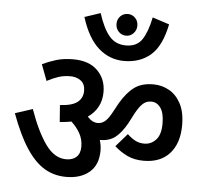

<svg xmlns="http://www.w3.org/2000/svg" viewBox="-55 -925 965 908"><g transform="rotate(5 428.0 -471.5)"><path d="M466 -817Q466 -839 480.5 -853.5Q495 -868 516 -868Q536 -868 550.5 -853.5Q565 -839 565 -817Q565 -795 550.5 -780Q536 -765 516 -765Q495 -765 480.5 -780Q466 -795 466 -817ZM714 -836Q693 -732 642.5 -688.5Q592 -645 517 -645Q448 -645 395.5 -691Q343 -737 312 -836L387 -861Q410 -789 440 -754Q470 -719 519 -719Q571 -719 595.5 -756Q620 -793 634 -862ZM443 -213Q443 -145 401.5 -110Q360 -75 292 -75Q235 -75 189 -102Q143 -129 102.5 -190Q62 -251 24 -354L107 -381Q144 -276 186.5 -217Q229 -158 284 -158Q315 -158 333 -174.5Q351 -191 351 -224Q351 -258 335.5 -286Q320 -314 294 -338Q269 -333 239 -331L233 -411Q291 -414 316 -434Q341 -454 341 -488Q341 -520 320.5 -535.5Q300 -551 270 -551Q240 -551 214 -542.5Q188 -534 160 -519L131 -596Q160 -610 195.5 -621Q231 -632 277 -632Q352 -632 392.5 -592Q433 -552 433 -490Q433 -451 416.5 -420Q400 -389 369 -368Q392 -342 418 -342Q436 -342 450.5 -353Q465 -364 481 -392L510 -445Q541 -497 575.5 -522Q610 -547 665 -547Q705 -547 739.5 -528Q774 -509 795.5 -469Q817 -429 817 -366Q817 -281 773.5 -232Q730 -183 650 -183Q606 -183 573 -198.5Q540 -214 511 -240L565 -302Q584 -284 603 -274Q622 -264 646 -264Q678 -264 701 -288.5Q724 -313 724 -366Q724 -416 706.5 -440.5Q689 -465 662 -465Q639 -465 622.5 -450Q606 -435 588 -402L563 -354Q538 -309 509.5 -286Q481 -263 436 -263H435Q443 -238 443 -213Z"/></g></svg>

Font: Noto Sans SemiCondensed Medium
Style: Italic
Weight: 500
Width: 4
Italic angle: -12°
Designer: Monotype Design Team
Foundry: Monotype Imaging Inc.
Version: Version 2.013; ttfautohint (v1.8.4.7-5d5b)